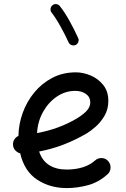

<svg xmlns="http://www.w3.org/2000/svg" viewBox="-20 -893 622 951"><path d="M512.7 -29.8Q468.3 10.3 415.3 24.4Q362.3 38.6 310.1 38.6Q228 38.6 164.6 -2.7Q101.1 -43.9 80.1 -133.3Q65.9 -137.2 55.7 -148.4Q45.4 -159.7 44.4 -175.3Q43.5 -189.9 51 -202.1Q58.6 -214.4 71.3 -219.7Q72.3 -277.8 92.5 -334Q112.8 -390.1 150.1 -435.3Q187.5 -480.5 239.5 -507.6Q291.5 -534.7 355.5 -534.7Q392.6 -534.7 429.7 -518.8Q466.8 -502.9 491.7 -471.7Q516.6 -440.4 516.6 -393.1Q516.6 -351.6 497.6 -319.3Q478.5 -287.1 453.6 -265.4Q428.7 -243.7 410.6 -232.9Q355 -200.2 295.7 -177.2Q236.3 -154.3 173.8 -142.6Q189 -96.7 223.9 -75Q258.8 -53.2 310.1 -53.2Q353 -53.2 389.2 -64.2Q425.3 -75.2 450.7 -98.1Q464.8 -110.8 484.1 -110.1Q503.4 -109.4 515.6 -95.2Q528.3 -81.1 527.6 -61.8Q526.9 -42.5 512.7 -29.8ZM353 -442.9Q303.2 -442.9 261.2 -414.3Q219.2 -385.7 192.9 -338.1Q166.5 -290.5 163.6 -233.9Q272.5 -253.9 360.4 -306.2Q391.1 -324.7 409.2 -344Q427.2 -363.3 427.2 -386.2Q427.2 -412.1 405.8 -427.5Q384.3 -442.9 353 -442.9ZM240.2 -867.2Q248.5 -874 259.3 -872.6Q270 -871.1 276.4 -862.8Q300.3 -833 325 -788.3Q349.6 -743.7 367.2 -704.6Q371.6 -695.3 367.7 -684.8Q363.8 -674.3 354 -669.9Q344.7 -666 334.2 -669.9Q323.7 -673.8 319.8 -683.1Q303.2 -719.7 279.3 -762.7Q255.4 -805.7 235.4 -830.6Q229 -838.9 230.5 -849.9Q231.9 -860.8 240.2 -867.2Z"/></svg>

Font: Mikhak-FD Medium
Style: Regular
Weight: 500
Designer: Amin Abedi
Version: Version 3.2